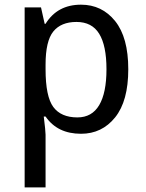

<svg xmlns="http://www.w3.org/2000/svg" viewBox="-20 -567 626 825"><path d="M175.8 -66.4H168Q175.8 -3.9 175.8 11.7V238.3H85.9V-535.2H156.2L171.9 -464.8H175.8Q226.6 -546.9 328.1 -546.9Q418 -546.9 474.6 -476.6Q531.2 -406.2 531.2 -269.5Q531.2 -132.8 474.6 -62.5Q418 7.8 328.1 7.8Q226.6 7.8 175.8 -66.4ZM175.8 -289.1V-269.5Q175.8 -152.3 209 -107.4Q242.2 -62.5 312.5 -62.5Q375 -62.5 406.2 -115.2Q437.5 -168 437.5 -269.5Q437.5 -371.1 406.2 -421.9Q375 -472.7 308.6 -472.7Q242.2 -472.7 209 -431.6Q175.8 -390.6 175.8 -289.1Z"/></svg>

Font: Droid Sans Fallback
Style: Regular
Weight: 400
Designer: Steve Matteson
Foundry: Ascender Corporation
Version: 3.00 (Khmer version)